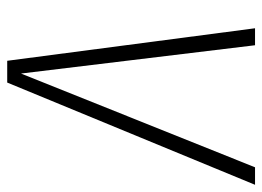

<svg xmlns="http://www.w3.org/2000/svg" viewBox="-133 -607 724 530"><g transform="rotate(-90 229.0 -342.0)"><path d="M326.2 -684.1 416 0H369.1L291 -646L32.2 0H-16.1L266.1 -684.1Z"/></g></svg>

Font: Fira Sans Compressed ExtraLight
Style: Italic
Weight: 250
Width: 3
Italic angle: -8°
Designer: Carrois Corporate & Edenspiekermann AG
Foundry: Carrois Corporate GbR & Edenspiekermann AG
Version: Version 4.203;PS 004.203;hotconv 1.0.88;makeotf.lib2.5.64775